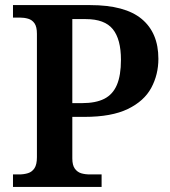

<svg xmlns="http://www.w3.org/2000/svg" viewBox="-20 -734 667 754"><path d="M31 0V-49H55Q74 -49 90 -54Q106 -59 115.5 -73.5Q125 -88 125 -117V-601Q125 -629 115.5 -642.5Q106 -656 90.5 -660.5Q75 -665 57 -665H31V-714H334Q471 -714 536.5 -659.5Q602 -605 602 -503Q602 -441 574 -389Q546 -337 482 -306Q418 -275 312 -275H264V-112Q264 -85 274 -71.5Q284 -58 299 -53.5Q314 -49 333 -49H379V0ZM302 -329Q356 -329 389.5 -346Q423 -363 439 -400.5Q455 -438 455 -499Q455 -580 423 -619.5Q391 -659 317 -659H264V-329Z"/></svg>

Font: Noto Rashi Hebrew SemiBold
Style: Regular
Weight: 600
Version: Version 1.006